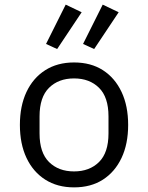

<svg xmlns="http://www.w3.org/2000/svg" viewBox="-20 -798 640 830"><path d="M300 12Q228 12 175.5 -21.5Q123 -55 94.5 -115.5Q66 -176 66 -258Q66 -340 94.5 -400.5Q123 -461 175.5 -494.5Q228 -528 300 -528Q373 -528 425 -494.5Q477 -461 505.5 -400.5Q534 -340 534 -258Q534 -176 505.5 -115.5Q477 -55 425 -21.5Q373 12 300 12ZM300 -57Q367 -57 408 -97.5Q449 -138 449 -221V-295Q449 -378 408 -418.5Q367 -459 300 -459Q233 -459 192 -418.5Q151 -378 151 -295V-221Q151 -138 192 -97.5Q233 -57 300 -57ZM227 -586 179 -608 264 -778 333 -745ZM387 -586 339 -608 424 -778 493 -745Z"/></svg>

Font: Lilex Nerd Font
Style: Regular
Weight: 400
Designer: Mike Abbink, Paul van der Laan, Pieter van Rosmalen, Mikhael Khrustik
Foundry: Mikhael Khrustik
Version: Version 2.400; ttfautohint (v1.8.4.7-5d5b);Nerd Fonts 3.3.0